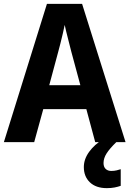

<svg xmlns="http://www.w3.org/2000/svg" viewBox="-20 -736 670 994"><path d="M473 0 427 -171H204L157 0H0L223 -716H405L630 0ZM349 -469Q342 -498 331.5 -538Q321 -578 315 -607Q311 -588 305 -561.5Q299 -535 292.5 -510Q286 -485 282 -470L235 -295H396ZM516 108Q516 128 527 138.5Q538 149 556 149Q571 149 583.5 146Q596 143 605 140V226Q591 231 573.5 234.5Q556 238 533 238Q477 238 445.5 208Q414 178 414 129Q414 88 441.5 50Q469 12 515 -16L582 0Q548 33 532 58Q516 83 516 108Z"/></svg>

Font: Noto Sans SemiCondensed
Style: Bold
Weight: 700
Width: 4
Designer: Monotype Design Team
Foundry: Monotype Imaging Inc.
Version: Version 2.013; ttfautohint (v1.8.4.7-5d5b)